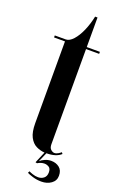

<svg xmlns="http://www.w3.org/2000/svg" viewBox="-157 -715 562 900"><g transform="rotate(20 124.0 -264.5)"><path d="M178.5 142Q155.5 142 134.5 135.5Q113.5 129 106 124.5L110.5 115.5Q115.5 118.5 129.2 123.2Q143 128 157 128Q174 128 185.8 118.2Q197.5 108.5 197.5 89.5Q197.5 70.5 186.8 64Q176 57.5 164.5 57.5Q147.5 57.5 130.5 68L122.5 66L146.5 9Q124.5 7.5 104.2 -2.5Q84 -12.5 71.2 -37Q58.5 -61.5 58.5 -106V-513.5H4V-523.5H58.5Q77 -523.5 95.5 -544Q114 -564.5 128.8 -598.2Q143.5 -632 151.5 -671H163.5V-523.5H229V-513.5H163.5V-39Q163.5 -20.5 172.8 -12.8Q182 -5 190 -5Q199.5 -5 209 -10.8Q218.5 -16.5 222.5 -20.5L228 -13.5Q203.5 9 156 9L135.5 56Q143.5 48 158.8 41.2Q174 34.5 190 34.5Q214 34.5 230.8 47.8Q247.5 61 247.5 88Q247.5 113 227.2 127.5Q207 142 178.5 142Z"/></g></svg>

Font: Imbue 100pt SemiBold
Style: Regular
Weight: 600
Designer: Tyler Finck
Foundry: Etcetera Type Company
Version: Version 1.102; ttfautohint (v1.8.3)